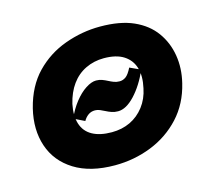

<svg xmlns="http://www.w3.org/2000/svg" viewBox="-74 -533 715 639"><g transform="rotate(-15 283.0 -213.5)"><path d="M249 16Q164 16 109.5 -18Q55 -52 35.5 -110Q16 -168 33 -238Q51 -310 94.5 -355Q138 -400 197.5 -421.5Q257 -443 319 -443Q388 -443 434 -422.5Q480 -402 506 -366Q532 -330 539.5 -284.5Q547 -239 535 -190Q519 -123 476.5 -77Q434 -31 374.5 -7.5Q315 16 249 16ZM267 -93Q302 -93 330.5 -106.5Q359 -120 379 -146Q399 -172 406 -207Q415 -247 406.5 -276Q398 -305 372.5 -321.5Q347 -338 304 -338Q270 -338 241 -324Q212 -310 192.5 -283Q173 -256 164 -218Q156 -179 165 -150.5Q174 -122 200 -107.5Q226 -93 267 -93ZM305 -155Q293 -155 283 -158.5Q273 -162 264.5 -166.5Q256 -171 247.5 -174.5Q239 -178 231 -178Q217 -178 207 -170.5Q197 -163 191 -152L154 -170Q167 -200 185.5 -223.5Q204 -247 224 -260Q244 -273 260 -273Q271 -273 280.5 -269.5Q290 -266 298.5 -261.5Q307 -257 316 -253.5Q325 -250 336 -250Q347 -250 357 -257Q367 -264 378 -286L415 -269Q393 -219 363 -187Q333 -155 305 -155Z"/></g></svg>

Font: Ysabeau Infant Black
Style: Italic
Weight: 900
Italic angle: -12°
Designer: Christian Thalmann (Catharsis Fonts)
Version: Version 2.001;gftools[0.9.30]; featfreeze: ss01,ss02,lnum